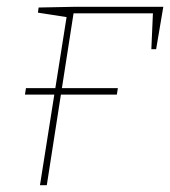

<svg xmlns="http://www.w3.org/2000/svg" viewBox="-20 -542 498 562"><path d="M117 0H97L176 -499L181 -491L91 -505L93 -520L194 -522H458L437 -398H423L428 -512L432 -503H192L197 -514ZM53 -265 56 -284H325L322 -265Z"/></svg>

Font: Bitter Thin
Style: Italic
Weight: 100
Italic angle: -9°
Designer: Sol Matas, and Bitter project Authors
Foundry: Sol Matas
Version: Version 2.002